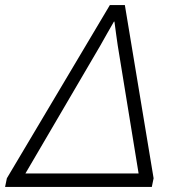

<svg xmlns="http://www.w3.org/2000/svg" viewBox="-63 -735 676 755"><path d="M-43 0 -36 -34 369 -715H428L541 -34L534 0ZM37 -53H482L400 -556Q398 -569 394 -598Q390 -627 387 -650H385Q371 -626 357.5 -602Q344 -578 331 -555Z"/></svg>

Font: Noto Sans Light
Style: Italic
Weight: 300
Italic angle: -12°
Designer: Monotype Design Team
Foundry: Monotype Imaging Inc.
Version: Version 2.013; ttfautohint (v1.8.4.7-5d5b)